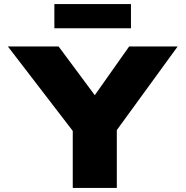

<svg xmlns="http://www.w3.org/2000/svg" viewBox="-20 -930 918 950"><path d="M340 0V-329L354 -264L19 -700H270L518 -366L384 -367L619 -700H859L549 -274L558 -337V0ZM249 -790V-910H628V-790Z"/></svg>

Font: Lexend Giga Black
Style: Regular
Weight: 900
Designer: Bonnie Shaver-Troup, Thomas Jockin
Foundry: Lexend
Version: Version 1.007